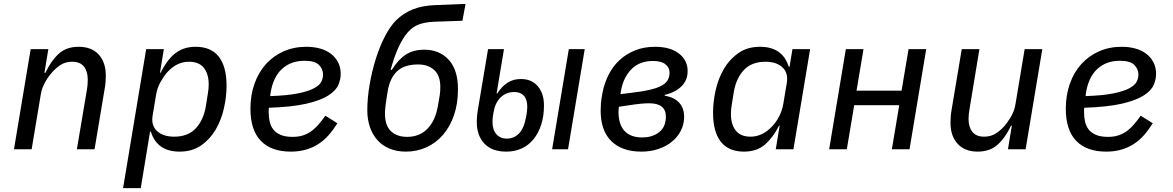

<svg xmlns="http://www.w3.org/2000/svg" viewBox="-20 -769 6040 989"><path d="M52 0 138 -516H229L209 -394H214Q243 -456 282.5 -492Q322 -528 385 -528Q452 -528 488.5 -488Q525 -448 525 -379Q525 -362 523.5 -344Q522 -326 518 -305L467 0H376L427 -303Q430 -320 431 -334Q432 -348 432 -359Q432 -401 412.5 -426Q393 -451 351 -451Q319 -451 294.5 -436Q270 -421 248 -396Q243 -390 234.5 -379.5Q226 -369 217.5 -354.5Q209 -340 201 -321.5Q193 -303 190 -282L143 0Z M733 -516H824L804 -394H807Q822 -424 839.5 -448.5Q857 -473 878.5 -491Q900 -509 927 -518.5Q954 -528 988 -528Q1067 -528 1107 -477Q1147 -426 1147 -328Q1147 -271 1133.5 -211Q1120 -151 1091 -101.5Q1062 -52 1016 -20Q970 12 905 12Q789 12 757 -91H753L705 200H614ZM877 -65Q948 -65 988 -107.5Q1028 -150 1040 -220L1051 -289Q1055 -312 1055 -334Q1055 -388 1030 -419.5Q1005 -451 954 -451Q889 -451 840 -395Q822 -374 806 -345Q790 -316 784 -281L766 -173Q758 -122 789.5 -93.5Q821 -65 877 -65Z M1478 12Q1377 12 1323.5 -43.5Q1270 -99 1270 -209Q1270 -279 1291 -338Q1312 -397 1350 -439Q1388 -481 1441 -504.5Q1494 -528 1558 -528Q1596 -528 1628.5 -519Q1661 -510 1684.5 -492Q1708 -474 1721.5 -448Q1735 -422 1735 -388Q1735 -360 1722.5 -331Q1710 -302 1671 -277Q1632 -252 1559 -235Q1486 -218 1365 -214Q1364 -207 1364 -200.5Q1364 -194 1364 -192Q1364 -166 1369 -143Q1374 -120 1387.5 -102.5Q1401 -85 1425 -74.5Q1449 -64 1487 -64Q1514 -64 1535.5 -70Q1557 -76 1576.5 -88.5Q1596 -101 1615.5 -122Q1635 -143 1656 -173L1718 -134Q1696 -99 1672 -72Q1648 -45 1619 -26.5Q1590 -8 1555 2Q1520 12 1478 12ZM1549 -456Q1477 -456 1431 -412.5Q1385 -369 1373 -285L1372 -274Q1462 -277 1515.5 -288Q1569 -299 1597.5 -314.5Q1626 -330 1635 -348Q1644 -366 1644 -384Q1644 -414 1622.5 -435Q1601 -456 1549 -456Z M2071 12Q2023 12 1985.5 -4Q1948 -20 1923 -48.5Q1898 -77 1885 -116Q1872 -155 1872 -200Q1872 -264 1884 -333.5Q1896 -403 1916 -466.5Q1936 -530 1963 -582Q1990 -634 2020 -664Q2057 -701 2107 -721Q2157 -741 2229 -743L2378 -749L2362 -662L2215 -657Q2170 -655 2137.5 -643Q2105 -631 2080 -602Q2055 -573 2033.5 -527Q2012 -481 1992 -409H1998Q2031 -462 2070 -487.5Q2109 -513 2166 -513Q2243 -513 2291 -461.5Q2339 -410 2339 -309Q2339 -235 2318.5 -175.5Q2298 -116 2262 -74.5Q2226 -33 2177 -10.5Q2128 12 2071 12ZM2077 -64Q2141 -64 2181.5 -105.5Q2222 -147 2235 -220L2245 -278Q2247 -289 2247.5 -300.5Q2248 -312 2248 -322Q2248 -380 2216.5 -408.5Q2185 -437 2134 -437Q2062 -437 2025 -401.5Q1988 -366 1977 -299L1970 -255Q1967 -238 1965 -217.5Q1963 -197 1963 -184Q1963 -122 1994 -93Q2025 -64 2077 -64Z M2588 12Q2514 12 2475 -29.5Q2436 -71 2436 -140Q2436 -158 2438 -177.5Q2440 -197 2445 -224L2494 -516H2576L2538 -288H2542Q2564 -323 2593.5 -342.5Q2623 -362 2663 -362Q2719 -362 2750.5 -324.5Q2782 -287 2782 -226Q2782 -170 2767.5 -126Q2753 -82 2727.5 -51Q2702 -20 2666.5 -4Q2631 12 2588 12ZM2590 -55Q2628 -55 2654 -82Q2680 -109 2691 -172Q2693 -181 2694.5 -194.5Q2696 -208 2696 -219Q2696 -257 2678.5 -276Q2661 -295 2629 -295Q2587 -295 2558.5 -267Q2530 -239 2522 -189Q2520 -180 2518.5 -167Q2517 -154 2517 -140Q2517 -100 2537 -77.5Q2557 -55 2590 -55ZM2910 -516H2992L2906 0H2824Z M3284 12Q3184 12 3129 -42Q3074 -96 3074 -199Q3074 -216 3075.5 -236.5Q3077 -257 3083 -289Q3093 -341 3115.5 -385Q3138 -429 3172.5 -460.5Q3207 -492 3252.5 -510Q3298 -528 3354 -528Q3432 -528 3477 -493.5Q3522 -459 3522 -403Q3522 -355 3490 -324Q3458 -293 3404 -280V-276Q3453 -268 3478.5 -240Q3504 -212 3504 -167Q3504 -129 3487.5 -96.5Q3471 -64 3442 -40Q3413 -16 3372.5 -2Q3332 12 3284 12ZM3288 -61Q3336 -61 3369 -83.5Q3402 -106 3408 -146Q3409 -151 3409.5 -156.5Q3410 -162 3410 -168Q3410 -237 3324 -237Q3304 -237 3278.5 -234.5Q3253 -232 3208 -225L3168 -219Q3167 -214 3166.5 -207Q3166 -200 3166 -192Q3166 -128 3197 -94.5Q3228 -61 3288 -61ZM3240 -292Q3291 -298 3325.5 -306Q3360 -314 3381.5 -324.5Q3403 -335 3413.5 -348Q3424 -361 3427 -377Q3428 -382 3428.5 -386.5Q3429 -391 3429 -395Q3429 -421 3407.5 -438Q3386 -455 3344 -455Q3273 -455 3231 -411Q3189 -367 3178 -297L3176 -284Z M3976 0 3996 -122H3993Q3963 -62 3921 -25Q3879 12 3812 12Q3733 12 3693 -39Q3653 -90 3653 -188Q3653 -245 3666.5 -305Q3680 -365 3709 -414.5Q3738 -464 3784 -496Q3830 -528 3895 -528Q4011 -528 4043 -425H4047L4062 -516H4153L4067 0ZM3846 -65Q3909 -65 3960 -121Q3979 -141 3994 -170.5Q4009 -200 4015 -235L4033 -343Q4041 -394 4010 -422.5Q3979 -451 3923 -451Q3852 -451 3812 -408.5Q3772 -366 3760 -296L3749 -227Q3745 -204 3745 -182Q3745 -128 3770 -96.5Q3795 -65 3846 -65Z M4337 -516H4428L4392 -302H4624L4660 -516H4751L4665 0H4574L4612 -227H4380L4342 0H4251Z M5192 -122H5188Q5159 -60 5119 -24Q5079 12 5016 12Q4950 12 4913 -28Q4876 -68 4876 -137Q4876 -154 4877.5 -172Q4879 -190 4883 -211L4934 -516H5025L4975 -213Q4969 -180 4969 -157Q4969 -115 4988.5 -90Q5008 -65 5050 -65Q5082 -65 5107 -80Q5132 -95 5154 -120Q5159 -126 5167 -136.5Q5175 -147 5184 -161.5Q5193 -176 5200.5 -194.5Q5208 -213 5211 -234L5258 -516H5349L5263 0H5172Z M5678 12Q5577 12 5523.5 -43.5Q5470 -99 5470 -209Q5470 -279 5491 -338Q5512 -397 5550 -439Q5588 -481 5641 -504.5Q5694 -528 5758 -528Q5796 -528 5828.5 -519Q5861 -510 5884.5 -492Q5908 -474 5921.5 -448Q5935 -422 5935 -388Q5935 -360 5922.5 -331Q5910 -302 5871 -277Q5832 -252 5759 -235Q5686 -218 5565 -214Q5564 -207 5564 -200.5Q5564 -194 5564 -192Q5564 -166 5569 -143Q5574 -120 5587.5 -102.5Q5601 -85 5625 -74.5Q5649 -64 5687 -64Q5714 -64 5735.5 -70Q5757 -76 5776.5 -88.5Q5796 -101 5815.5 -122Q5835 -143 5856 -173L5918 -134Q5896 -99 5872 -72Q5848 -45 5819 -26.5Q5790 -8 5755 2Q5720 12 5678 12ZM5749 -456Q5677 -456 5631 -412.5Q5585 -369 5573 -285L5572 -274Q5662 -277 5715.5 -288Q5769 -299 5797.5 -314.5Q5826 -330 5835 -348Q5844 -366 5844 -384Q5844 -414 5822.5 -435Q5801 -456 5749 -456Z"/></svg>

Font: IBM Plex Mono Text
Style: Italic
Weight: 450
Italic angle: -9°
Monospace: yes
Designer: Mike Abbink, Paul van der Laan, Pieter van Rosmalen
Foundry: Bold Monday
Version: Version 2.1